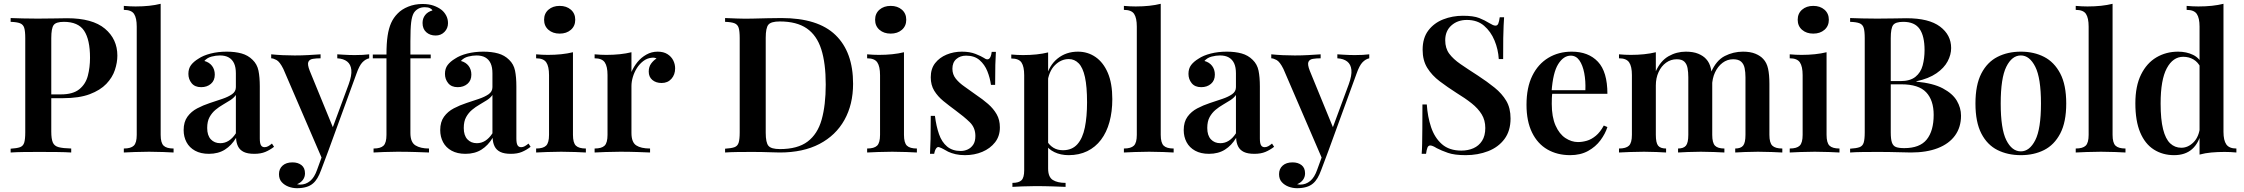

<svg xmlns="http://www.w3.org/2000/svg" viewBox="-20 -803 11815 1011"><path d="M36 -708Q61 -707 100 -706Q139 -705 178 -705Q227 -705 271 -706Q315 -707 333 -707Q467 -707 532.5 -652Q598 -597 598 -510Q598 -474 585 -434.5Q572 -395 540 -361.5Q508 -328 452.5 -307Q397 -286 311 -286H211V-306H301Q364 -306 397.5 -333Q431 -360 442.5 -404Q454 -448 454 -499Q454 -594 423 -641Q392 -688 316 -688Q275 -688 262.5 -671Q250 -654 250 -602V-110Q250 -72 258 -53Q266 -34 289 -28Q312 -22 355 -21V0Q326 -2 280 -2.5Q234 -3 185 -3Q143 -3 104 -2.5Q65 -2 36 0V-20Q69 -22 85.5 -28Q102 -34 107.5 -52Q113 -70 113 -106V-602Q113 -639 107.5 -656.5Q102 -674 85.5 -680.5Q69 -687 36 -688Z M826 -783V-93Q826 -51 841.5 -36Q857 -21 894 -21V0Q876 -1 839.5 -2.5Q803 -4 765 -4Q728 -4 689.5 -2.5Q651 -1 632 0V-21Q669 -21 684.5 -36Q700 -51 700 -93V-663Q700 -708 686 -729.5Q672 -751 632 -751V-772Q664 -769 694 -769Q732 -769 765 -772.5Q798 -776 826 -783Z M1080 7Q1037 7 1007 -9.5Q977 -26 962 -54.5Q947 -83 947 -118Q947 -161 967 -188.5Q987 -216 1018.5 -232.5Q1050 -249 1085 -260.5Q1120 -272 1151 -282.5Q1182 -293 1202 -307Q1222 -321 1222 -344V-417Q1222 -449 1212.5 -469.5Q1203 -490 1184.5 -500.5Q1166 -511 1138 -511Q1117 -511 1094 -505Q1071 -499 1056 -482Q1082 -475 1096.5 -456Q1111 -437 1111 -410Q1111 -379 1090.5 -361.5Q1070 -344 1039 -344Q1006 -344 989 -365Q972 -386 972 -414Q972 -442 986 -460.5Q1000 -479 1025 -494Q1050 -511 1089 -521Q1128 -531 1174 -531Q1218 -531 1252 -521.5Q1286 -512 1310 -488Q1334 -465 1341 -431Q1348 -397 1348 -348V-74Q1348 -49 1354 -38.5Q1360 -28 1373 -28Q1383 -28 1392 -33Q1401 -38 1412 -47L1423 -30Q1401 -13 1377 -3Q1353 7 1319 7Q1284 7 1263.5 -3Q1243 -13 1233.5 -32Q1224 -51 1223 -77Q1199 -37 1164 -15Q1129 7 1080 7ZM1140 -49Q1164 -49 1184.5 -62Q1205 -75 1222 -101V-303Q1212 -288 1193.5 -276Q1175 -264 1154 -252Q1133 -240 1114.5 -224.5Q1096 -209 1083.5 -186.5Q1071 -164 1071 -129Q1071 -90 1090 -69.5Q1109 -49 1140 -49Z M1924 -517V-496Q1905 -492 1888.5 -475Q1872 -458 1857 -415L1709 -9L1678 38L1472 -440Q1453 -478 1436 -487Q1419 -496 1408 -496V-517Q1437 -514 1468.5 -512.5Q1500 -511 1532 -511Q1569 -511 1603.5 -513Q1638 -515 1668 -517V-496Q1645 -496 1627 -493Q1609 -490 1603.5 -476.5Q1598 -463 1611 -430L1736 -125L1728 -121L1816 -359Q1833 -406 1830 -435Q1827 -464 1808 -479Q1789 -494 1756 -496V-517Q1772 -516 1788 -515Q1804 -514 1819 -513.5Q1834 -513 1848 -513Q1869 -513 1889.5 -514Q1910 -515 1924 -517ZM1709 -9 1671 92Q1662 117 1651.5 134.5Q1641 152 1628 163Q1613 176 1591.5 182Q1570 188 1544 188Q1521 188 1499.5 180Q1478 172 1463.5 156Q1449 140 1449 114Q1449 86 1468 69Q1487 52 1520 52Q1549 52 1567.5 66.5Q1586 81 1586 110Q1586 129 1575 144Q1564 159 1544 167Q1549 168 1553.5 168.5Q1558 169 1561 169Q1590 169 1613 150Q1636 131 1650 90L1686 -9Z M2205 -782Q2238 -782 2262.5 -773.5Q2287 -765 2305 -751Q2320 -739 2329.5 -721Q2339 -703 2339 -681Q2339 -654 2320.5 -635Q2302 -616 2274 -616Q2244 -616 2224.5 -633.5Q2205 -651 2205 -682Q2205 -706 2218.5 -723.5Q2232 -741 2257 -748Q2254 -755 2244 -760Q2234 -765 2217 -765Q2197 -765 2182.5 -757Q2168 -749 2159 -735Q2149 -718 2145 -685Q2141 -652 2141 -585V-516H2248V-496H2141V-103Q2141 -54 2167.5 -37.5Q2194 -21 2239 -21V0Q2214 -1 2169 -2.5Q2124 -4 2073 -4Q2037 -4 2001 -2.5Q1965 -1 1947 0V-21Q1984 -21 1999.5 -36Q2015 -51 2015 -93V-496H1943V-516H2015Q2015 -575 2021 -614.5Q2027 -654 2039.5 -682Q2052 -710 2074 -732Q2095 -754 2129.5 -768Q2164 -782 2205 -782Z M2431 7Q2388 7 2358 -9.5Q2328 -26 2313 -54.5Q2298 -83 2298 -118Q2298 -161 2318 -188.5Q2338 -216 2369.5 -232.5Q2401 -249 2436 -260.5Q2471 -272 2502 -282.5Q2533 -293 2553 -307Q2573 -321 2573 -344V-417Q2573 -449 2563.5 -469.5Q2554 -490 2535.5 -500.5Q2517 -511 2489 -511Q2468 -511 2445 -505Q2422 -499 2407 -482Q2433 -475 2447.5 -456Q2462 -437 2462 -410Q2462 -379 2441.5 -361.5Q2421 -344 2390 -344Q2357 -344 2340 -365Q2323 -386 2323 -414Q2323 -442 2337 -460.5Q2351 -479 2376 -494Q2401 -511 2440 -521Q2479 -531 2525 -531Q2569 -531 2603 -521.5Q2637 -512 2661 -488Q2685 -465 2692 -431Q2699 -397 2699 -348V-74Q2699 -49 2705 -38.5Q2711 -28 2724 -28Q2734 -28 2743 -33Q2752 -38 2763 -47L2774 -30Q2752 -13 2728 -3Q2704 7 2670 7Q2635 7 2614.5 -3Q2594 -13 2584.5 -32Q2575 -51 2574 -77Q2550 -37 2515 -15Q2480 7 2431 7ZM2491 -49Q2515 -49 2535.5 -62Q2556 -75 2573 -101V-303Q2563 -288 2544.5 -276Q2526 -264 2505 -252Q2484 -240 2465.5 -224.5Q2447 -209 2434.5 -186.5Q2422 -164 2422 -129Q2422 -90 2441 -69.5Q2460 -49 2491 -49Z M2927 -772Q2963 -772 2986 -752Q3009 -732 3009 -699Q3009 -666 2986 -646Q2963 -626 2927 -626Q2891 -626 2868 -646Q2845 -666 2845 -699Q2845 -732 2868 -752Q2891 -772 2927 -772ZM2997 -528V-93Q2997 -51 3012.5 -36Q3028 -21 3065 -21V0Q3047 -1 3010 -2.5Q2973 -4 2935 -4Q2898 -4 2860 -2.5Q2822 -1 2803 0V-21Q2840 -21 2855.5 -36Q2871 -51 2871 -93V-407Q2871 -453 2856.5 -474.5Q2842 -496 2803 -496V-517Q2835 -514 2865 -514Q2902 -514 2935.5 -517.5Q2969 -521 2997 -528Z M3443 -531Q3474 -531 3494.5 -518Q3515 -505 3525 -485Q3535 -465 3535 -443Q3535 -410 3515.5 -388Q3496 -366 3464 -366Q3434 -366 3415 -382Q3396 -398 3396 -426Q3396 -451 3408.5 -468Q3421 -485 3437 -495Q3426 -501 3412 -499Q3388 -497 3368 -482Q3348 -467 3334 -445Q3320 -423 3312.5 -398Q3305 -373 3305 -350V-103Q3305 -54 3330 -37.5Q3355 -21 3403 -21V0Q3380 -1 3336.5 -2.5Q3293 -4 3246 -4Q3207 -4 3168.5 -2.5Q3130 -1 3111 0V-21Q3148 -21 3163.5 -36Q3179 -51 3179 -93V-408Q3179 -453 3164.5 -474.5Q3150 -496 3111 -496V-517Q3143 -514 3173 -514Q3210 -514 3243.5 -517.5Q3277 -521 3305 -528V-424Q3317 -452 3336.5 -476Q3356 -500 3383.5 -515.5Q3411 -531 3443 -531Z M4095 -708Q4287 -708 4379.5 -618.5Q4472 -529 4472 -362Q4472 -253 4426.5 -171.5Q4381 -90 4295 -45Q4209 0 4086 0Q4071 0 4045.5 -1Q4020 -2 3992.5 -2.5Q3965 -3 3942 -3Q3901 -3 3862 -2.5Q3823 -2 3798 0V-20Q3831 -22 3847.5 -28Q3864 -34 3869.5 -52Q3875 -70 3875 -106V-602Q3875 -639 3869.5 -656.5Q3864 -674 3847.5 -680.5Q3831 -687 3798 -688V-708Q3823 -707 3862 -705.5Q3901 -704 3940 -705Q3976 -706 4021 -707Q4066 -708 4095 -708ZM4086 -690Q4040 -690 4026 -673Q4012 -656 4012 -604V-104Q4012 -52 4026.5 -35Q4041 -18 4087 -18Q4180 -18 4232.5 -57.5Q4285 -97 4306.5 -173Q4328 -249 4328 -358Q4328 -470 4304.5 -543.5Q4281 -617 4228 -653.5Q4175 -690 4086 -690Z M4670 -772Q4706 -772 4729 -752Q4752 -732 4752 -699Q4752 -666 4729 -646Q4706 -626 4670 -626Q4634 -626 4611 -646Q4588 -666 4588 -699Q4588 -732 4611 -752Q4634 -772 4670 -772ZM4740 -528V-93Q4740 -51 4755.5 -36Q4771 -21 4808 -21V0Q4790 -1 4753 -2.5Q4716 -4 4678 -4Q4641 -4 4603 -2.5Q4565 -1 4546 0V-21Q4583 -21 4598.5 -36Q4614 -51 4614 -93V-407Q4614 -453 4599.5 -474.5Q4585 -496 4546 -496V-517Q4578 -514 4608 -514Q4645 -514 4678.5 -517.5Q4712 -521 4740 -528Z M5045 -531Q5087 -531 5117 -519Q5147 -507 5161 -498Q5195 -473 5202 -530H5224Q5222 -501 5221 -461.5Q5220 -422 5220 -356H5198Q5193 -393 5179 -428Q5165 -463 5138 -486.5Q5111 -510 5067 -510Q5036 -510 5015.5 -492Q4995 -474 4995 -441Q4995 -411 5013 -388.5Q5031 -366 5059.5 -346.5Q5088 -327 5119 -304Q5155 -280 5183 -255.5Q5211 -231 5228 -201.5Q5245 -172 5245 -132Q5245 -86 5219.5 -53.5Q5194 -21 5152.5 -3.5Q5111 14 5061 14Q5034 14 5012 9Q4990 4 4973 -4Q4960 -11 4949.5 -17Q4939 -23 4928 -27Q4918 -32 4910.5 -23Q4903 -14 4899 7H4877Q4879 -25 4880 -71Q4881 -117 4881 -193H4903Q4910 -138 4924.5 -96.5Q4939 -55 4967 -31.5Q4995 -8 5039 -8Q5058 -8 5075.5 -16Q5093 -24 5104.5 -41Q5116 -58 5116 -87Q5116 -131 5086 -160Q5056 -189 5011 -222Q4977 -247 4947.5 -271Q4918 -295 4899.5 -325Q4881 -355 4881 -396Q4881 -441 4904 -470.5Q4927 -500 4964.5 -515.5Q5002 -531 5045 -531Z M5499 -527V84Q5499 129 5523.5 144.5Q5548 160 5591 160V181Q5567 180 5523.5 178.5Q5480 177 5431 177Q5397 177 5363 178.5Q5329 180 5311 181V160Q5345 160 5359 146Q5373 132 5373 94V-407Q5373 -452 5359 -473.5Q5345 -495 5305 -495V-516Q5337 -513 5367 -513Q5405 -513 5438 -516.5Q5471 -520 5499 -527ZM5656 -531Q5708 -531 5749 -502.5Q5790 -474 5813.5 -419Q5837 -364 5837 -281Q5837 -215 5822 -160.5Q5807 -106 5777.5 -67Q5748 -28 5705 -7Q5662 14 5607 14Q5565 14 5532 -2Q5499 -18 5484 -45L5494 -59Q5506 -38 5527 -25Q5548 -12 5577 -12Q5625 -12 5653 -43.5Q5681 -75 5692.5 -132Q5704 -189 5704 -264Q5704 -347 5693 -397Q5682 -447 5660 -469.5Q5638 -492 5608 -492Q5567 -492 5534.5 -459.5Q5502 -427 5495 -365L5488 -393Q5504 -459 5549 -495Q5594 -531 5656 -531Z M6092 -783V-93Q6092 -51 6107.5 -36Q6123 -21 6160 -21V0Q6142 -1 6105.5 -2.5Q6069 -4 6031 -4Q5994 -4 5955.5 -2.5Q5917 -1 5898 0V-21Q5935 -21 5950.5 -36Q5966 -51 5966 -93V-663Q5966 -708 5952 -729.5Q5938 -751 5898 -751V-772Q5930 -769 5960 -769Q5998 -769 6031 -772.5Q6064 -776 6092 -783Z M6346 7Q6303 7 6273 -9.5Q6243 -26 6228 -54.5Q6213 -83 6213 -118Q6213 -161 6233 -188.5Q6253 -216 6284.5 -232.5Q6316 -249 6351 -260.5Q6386 -272 6417 -282.5Q6448 -293 6468 -307Q6488 -321 6488 -344V-417Q6488 -449 6478.5 -469.5Q6469 -490 6450.5 -500.5Q6432 -511 6404 -511Q6383 -511 6360 -505Q6337 -499 6322 -482Q6348 -475 6362.5 -456Q6377 -437 6377 -410Q6377 -379 6356.5 -361.5Q6336 -344 6305 -344Q6272 -344 6255 -365Q6238 -386 6238 -414Q6238 -442 6252 -460.5Q6266 -479 6291 -494Q6316 -511 6355 -521Q6394 -531 6440 -531Q6484 -531 6518 -521.5Q6552 -512 6576 -488Q6600 -465 6607 -431Q6614 -397 6614 -348V-74Q6614 -49 6620 -38.5Q6626 -28 6639 -28Q6649 -28 6658 -33Q6667 -38 6678 -47L6689 -30Q6667 -13 6643 -3Q6619 7 6585 7Q6550 7 6529.5 -3Q6509 -13 6499.5 -32Q6490 -51 6489 -77Q6465 -37 6430 -15Q6395 7 6346 7ZM6406 -49Q6430 -49 6450.5 -62Q6471 -75 6488 -101V-303Q6478 -288 6459.5 -276Q6441 -264 6420 -252Q6399 -240 6380.5 -224.5Q6362 -209 6349.5 -186.5Q6337 -164 6337 -129Q6337 -90 6356 -69.5Q6375 -49 6406 -49Z M7190 -517V-496Q7171 -492 7154.5 -475Q7138 -458 7123 -415L6975 -9L6944 38L6738 -440Q6719 -478 6702 -487Q6685 -496 6674 -496V-517Q6703 -514 6734.5 -512.5Q6766 -511 6798 -511Q6835 -511 6869.5 -513Q6904 -515 6934 -517V-496Q6911 -496 6893 -493Q6875 -490 6869.5 -476.5Q6864 -463 6877 -430L7002 -125L6994 -121L7082 -359Q7099 -406 7096 -435Q7093 -464 7074 -479Q7055 -494 7022 -496V-517Q7038 -516 7054 -515Q7070 -514 7085 -513.5Q7100 -513 7114 -513Q7135 -513 7155.5 -514Q7176 -515 7190 -517ZM6975 -9 6937 92Q6928 117 6917.5 134.5Q6907 152 6894 163Q6879 176 6857.5 182Q6836 188 6810 188Q6787 188 6765.5 180Q6744 172 6729.5 156Q6715 140 6715 114Q6715 86 6734 69Q6753 52 6786 52Q6815 52 6833.5 66.5Q6852 81 6852 110Q6852 129 6841 144Q6830 159 6810 167Q6815 168 6819.5 168.5Q6824 169 6827 169Q6856 169 6879 150Q6902 131 6916 90L6952 -9Z M7683 -720Q7739 -720 7769 -708Q7799 -696 7821 -682Q7833 -675 7840.5 -671.5Q7848 -668 7855 -668Q7865 -668 7869.5 -679Q7874 -690 7877 -712H7900Q7899 -693 7897.5 -668Q7896 -643 7895.5 -601.5Q7895 -560 7895 -492H7872Q7869 -543 7849.5 -590Q7830 -637 7794.5 -667.5Q7759 -698 7704 -698Q7655 -698 7622.5 -669Q7590 -640 7590 -591Q7590 -549 7611 -520.5Q7632 -492 7670.5 -465.5Q7709 -439 7762 -405Q7811 -373 7850 -341.5Q7889 -310 7911.5 -272Q7934 -234 7934 -179Q7934 -114 7902 -71Q7870 -28 7816 -7Q7762 14 7698 14Q7639 14 7604.5 2Q7570 -10 7545 -23Q7523 -37 7511 -37Q7501 -37 7496.5 -26Q7492 -15 7489 7H7466Q7468 -16 7468.5 -47Q7469 -78 7469.5 -127.5Q7470 -177 7470 -253H7493Q7497 -189 7515.5 -133.5Q7534 -78 7572.5 -44Q7611 -10 7675 -10Q7710 -10 7738.5 -22.5Q7767 -35 7784 -61.5Q7801 -88 7801 -129Q7801 -170 7782 -201Q7763 -232 7729 -259Q7695 -286 7649 -314Q7602 -344 7561 -375Q7520 -406 7495.5 -445.5Q7471 -485 7471 -541Q7471 -603 7501 -642.5Q7531 -682 7579.5 -701Q7628 -720 7683 -720Z M8256 -531Q8344 -531 8394 -478Q8444 -425 8444 -309H8107L8106 -328H8328Q8330 -377 8322 -418.5Q8314 -460 8296.5 -485Q8279 -510 8251 -510Q8213 -510 8185 -465.5Q8157 -421 8150 -320L8154 -314Q8152 -301 8151.5 -286Q8151 -271 8151 -256Q8151 -187 8171 -142Q8191 -97 8223 -76Q8255 -55 8289 -55Q8312 -55 8336 -62Q8360 -69 8383 -88Q8406 -107 8425 -142L8444 -134Q8433 -99 8407.5 -64.5Q8382 -30 8342 -8Q8302 14 8248 14Q8180 14 8128 -16Q8076 -46 8047 -105.5Q8018 -165 8018 -251Q8018 -342 8048.5 -404Q8079 -466 8133 -498.5Q8187 -531 8256 -531Z M8857 -531Q8896 -531 8922.5 -520Q8949 -509 8964 -492Q8982 -473 8989 -441.5Q8996 -410 8996 -362V-93Q8996 -51 9010.5 -36Q9025 -21 9060 -21V0Q9042 -1 9006 -2.5Q8970 -4 8936 -4Q8900 -4 8866.5 -2.5Q8833 -1 8816 0V-21Q8845 -21 8857.5 -36Q8870 -51 8870 -93V-396Q8870 -423 8866 -444.5Q8862 -466 8849 -478.5Q8836 -491 8809 -491Q8778 -491 8753 -473Q8728 -455 8713.5 -423.5Q8699 -392 8699 -353V-93Q8699 -51 8711 -36Q8723 -21 8753 -21V0Q8736 -1 8703.5 -2.5Q8671 -4 8637 -4Q8600 -4 8562 -2.5Q8524 -1 8505 0V-21Q8542 -21 8557.5 -36Q8573 -51 8573 -93V-408Q8573 -453 8558.5 -474.5Q8544 -496 8505 -496V-517Q8537 -514 8567 -514Q8604 -514 8637.5 -517.5Q8671 -521 8699 -528V-428Q8724 -483 8766 -507Q8808 -531 8857 -531ZM9158 -531Q9197 -531 9223.5 -520Q9250 -509 9265 -492Q9283 -473 9290 -441.5Q9297 -410 9297 -362V-93Q9297 -51 9312.5 -36Q9328 -21 9365 -21V0Q9347 -1 9309.5 -2.5Q9272 -4 9237 -4Q9201 -4 9167.5 -2.5Q9134 -1 9117 0V-21Q9146 -21 9158.5 -36Q9171 -51 9171 -93V-396Q9171 -423 9166.5 -444.5Q9162 -466 9148 -478.5Q9134 -491 9106 -491Q9075 -491 9050 -472Q9025 -453 9010.5 -421.5Q8996 -390 8995 -351L8990 -423Q9017 -485 9062 -508Q9107 -531 9158 -531Z M9528 -772Q9564 -772 9587 -752Q9610 -732 9610 -699Q9610 -666 9587 -646Q9564 -626 9528 -626Q9492 -626 9469 -646Q9446 -666 9446 -699Q9446 -732 9469 -752Q9492 -772 9528 -772ZM9598 -528V-93Q9598 -51 9613.5 -36Q9629 -21 9666 -21V0Q9648 -1 9611 -2.5Q9574 -4 9536 -4Q9499 -4 9461 -2.5Q9423 -1 9404 0V-21Q9441 -21 9456.5 -36Q9472 -51 9472 -93V-407Q9472 -453 9457.5 -474.5Q9443 -496 9404 -496V-517Q9436 -514 9466 -514Q9503 -514 9536.5 -517.5Q9570 -521 9598 -528Z M9722 -708Q9747 -707 9786 -706Q9825 -705 9864 -705Q9913 -705 9957 -706Q10001 -707 10019 -707Q10137 -707 10195.5 -663Q10254 -619 10254 -550Q10254 -515 10235.5 -480Q10217 -445 10176.5 -417Q10136 -389 10071 -375V-373Q10159 -365 10210.5 -337.5Q10262 -310 10284 -272.5Q10306 -235 10306 -194Q10306 -133 10274.5 -89.5Q10243 -46 10184 -23Q10125 0 10042 0Q10020 0 9975 -1.5Q9930 -3 9866 -3Q9825 -3 9786 -2.5Q9747 -2 9722 0V-20Q9755 -22 9771.5 -28Q9788 -34 9793.5 -52Q9799 -70 9799 -106V-602Q9799 -639 9793.5 -656.5Q9788 -674 9771.5 -680.5Q9755 -687 9722 -688ZM10002 -688Q9961 -688 9948.5 -671Q9936 -654 9936 -602V-106Q9936 -71 9942 -53Q9948 -35 9963 -29Q9978 -23 10007 -23Q10089 -23 10125.5 -68.5Q10162 -114 10162 -198Q10162 -275 10122.5 -317Q10083 -359 9992 -359H9901Q9901 -359 9901 -367.5Q9901 -376 9901 -376H9987Q10038 -376 10066 -398.5Q10094 -421 10104 -458.5Q10114 -496 10114 -539Q10114 -613 10088 -650.5Q10062 -688 10002 -688Z M10621 -531Q10690 -531 10743.5 -503.5Q10797 -476 10828.5 -416Q10860 -356 10860 -258Q10860 -160 10828.5 -100Q10797 -40 10743.5 -13Q10690 14 10621 14Q10552 14 10498 -13Q10444 -40 10413 -100Q10382 -160 10382 -258Q10382 -356 10413 -416Q10444 -476 10498 -503.5Q10552 -531 10621 -531ZM10621 -511Q10574 -511 10544.5 -451.5Q10515 -392 10515 -258Q10515 -124 10544.5 -65Q10574 -6 10621 -6Q10667 -6 10697 -65Q10727 -124 10727 -258Q10727 -392 10697 -451.5Q10667 -511 10621 -511Z M11104 -783V-93Q11104 -51 11119.5 -36Q11135 -21 11172 -21V0Q11154 -1 11117.5 -2.5Q11081 -4 11043 -4Q11006 -4 10967.5 -2.5Q10929 -1 10910 0V-21Q10947 -21 10962.5 -36Q10978 -51 10978 -93V-663Q10978 -708 10964 -729.5Q10950 -751 10910 -751V-772Q10942 -769 10972 -769Q11010 -769 11043 -772.5Q11076 -776 11104 -783Z M11688 -783V-109Q11688 -64 11703 -42.5Q11718 -21 11756 -21V0Q11725 -3 11694 -3Q11657 -3 11624 0Q11591 3 11562 11V-663Q11562 -708 11547.5 -729.5Q11533 -751 11494 -751V-772Q11526 -769 11556 -769Q11594 -769 11627 -772.5Q11660 -776 11688 -783ZM11449 -531Q11493 -531 11528 -514Q11563 -497 11580 -457L11568 -447Q11554 -476 11530 -490Q11506 -504 11476 -504Q11422 -504 11389.5 -443.5Q11357 -383 11357 -258Q11357 -174 11370 -122.5Q11383 -71 11407.5 -48Q11432 -25 11466 -25Q11502 -25 11531 -54.5Q11560 -84 11565 -139L11572 -111Q11559 -50 11523 -18Q11487 14 11428 14Q11368 14 11321.5 -15.5Q11275 -45 11249.5 -105.5Q11224 -166 11224 -259Q11224 -350 11254 -410.5Q11284 -471 11335 -501Q11386 -531 11449 -531Z"/></svg>

Font: Playfair Display SemiBold
Style: Regular
Weight: 600
Designer: Claus Eggers Sørensen
Foundry: Claus Eggers Sørensen
Version: Version 1.203